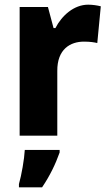

<svg xmlns="http://www.w3.org/2000/svg" viewBox="-20 -580 462 821"><path d="M357 -560C296 -560 244 -513 217 -460H209L185 -550H64V0H225V-276C224 -370 281 -402 339 -402C366 -402 383 -399 396 -396L411 -553C396 -557 375 -560 357 -560ZM235 72V61H86C84 100 72 169 61 207V221H160C193 172 217 123 235 72Z"/></svg>

Font: Noto Sans Lao SemiCondensed ExtraBold
Style: Regular
Weight: 800
Width: 4
Designer: Monotype Design Team
Foundry: Monotype Imaging Inc.
Version: Version 2.003